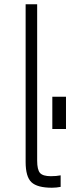

<svg xmlns="http://www.w3.org/2000/svg" viewBox="-20 -866 329 899"><path d="M100 0ZM100 -108V-846H154V-114Q154 -71 167.5 -56Q181 -41 218 -41Q244 -41 264 -45V9Q244 13 223 13Q155 13 127.5 -12.5Q100 -38 100 -108ZM225 -413H289V-262H225Z"/></svg>

Font: Biryani ExtraLight
Style: Regular
Weight: 275
Designer: Dan Reynolds and Mathieu Reguer
Foundry: Dan Reynolds and Mathieu Reguer
Version: Version 1.004; ttfautohint (v1.1) -l 5 -r 5 -G 72 -x 0 -D la